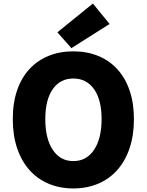

<svg xmlns="http://www.w3.org/2000/svg" viewBox="-20 -1047 826 1081"><path d="M393 14Q317 14 254 -12.5Q191 -39 146 -89.5Q101 -140 76.5 -212.5Q52 -285 52 -376Q52 -468 76.5 -539Q101 -610 146 -658.5Q191 -707 254 -732.5Q317 -758 393 -758Q469 -758 532 -732.5Q595 -707 640 -658Q685 -609 709.5 -538Q734 -467 734 -376Q734 -285 709.5 -212.5Q685 -140 640 -89.5Q595 -39 532 -12.5Q469 14 393 14ZM393 -140Q467 -140 509.5 -203.5Q552 -267 552 -376Q552 -485 509.5 -545Q467 -605 393 -605Q319 -605 277 -545Q235 -485 235 -376Q235 -267 277 -203.5Q319 -140 393 -140ZM303 -865 503 -1027 597 -912 382 -776Z"/></svg>

Font: Kinto Sans Black
Style: Regular
Weight: 900
Designer: Authors: Ryoko NISHIZUKA  (kana & ideographs); Paul D. Hunt (Latin, Greek & Cyrillic); Wenlong ZHANG  (bopomofo); Sandol
Foundry: Adobe Systems Incorporated, ookami Inc.
Version: Version 0.001